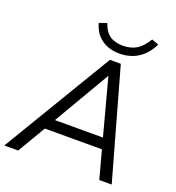

<svg xmlns="http://www.w3.org/2000/svg" viewBox="-178 -1035 1065 1161"><g transform="rotate(20 355.0 -454.5)"><path d="M-19 0 404 -705H474L672 0H592L539 -197L571 -180H145L186 -196L70 0ZM427 -609 208 -235 186 -249H552L529 -234L429 -609ZM443 -760Q400 -760 364 -774.5Q328 -789 302 -818Q276 -847 264 -892L313 -909Q329 -859 361.5 -835.5Q394 -812 446 -812Q498 -812 534 -833.5Q570 -855 602 -908L647 -892Q624 -844 592 -815Q560 -786 522.5 -773Q485 -760 443 -760Z"/></g></svg>

Font: Nunito Sans 12pt
Style: Italic
Weight: 400
Italic angle: -9°
Designer: Vernon Adams
Foundry: Vernon Adams
Version: Version 3.101;gftools[0.9.27]